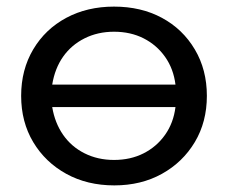

<svg xmlns="http://www.w3.org/2000/svg" viewBox="-20 -555 690 581"><path d="M325 -535Q407 -535 470 -501Q533 -467 569.5 -405.5Q606 -344 606 -265Q606 -186 569.5 -125Q533 -64 470 -29Q407 6 326 6Q244 6 180.5 -29Q117 -64 80.5 -125Q44 -186 44 -265Q44 -344 80.5 -405.5Q117 -467 180.5 -501Q244 -535 325 -535ZM325 -459Q276 -459 236 -439Q196 -419 171 -383.5Q146 -348 138 -299H511Q505 -347 479.5 -383Q454 -419 414.5 -439Q375 -459 325 -459ZM325 -71Q375 -71 414.5 -91Q454 -111 479.5 -147Q505 -183 511 -231H138Q146 -183 171 -147Q196 -111 236 -91Q276 -71 325 -71Z"/></svg>

Font: Montserrat Z Med
Style: Regular
Weight: 500
Designer: Julieta Ulanovsky
Foundry: Julieta Ulanovsky
Version: Version 8.000